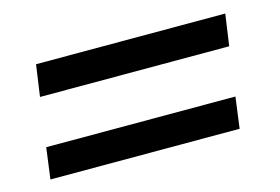

<svg xmlns="http://www.w3.org/2000/svg" viewBox="-52 -501 720 494"><g transform="rotate(-15 307.5 -254.0)"><path d="M575 -402H71L59 -318H563ZM545 -189H41L30 -106H534Z"/></g></svg>

Font: Chivo
Style: Italic
Weight: 400
Italic angle: -8°
Designer: Hector Gatti
Foundry: Omnibus-Type
Version: Version 1.003;PS 001.003;hotconv 1.0.70;makeotf.lib2.5.58329